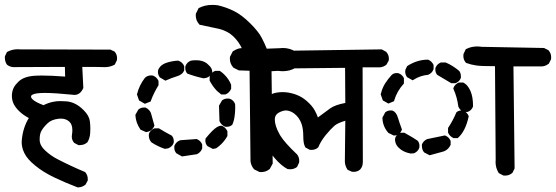

<svg xmlns="http://www.w3.org/2000/svg" viewBox="-37 -770 2325 803"><path d="M64.5 -130.4Q58.1 -143.6 55.9 -154.8Q53.7 -166 53.7 -172.9Q53.7 -179.7 54.2 -184.6Q59.1 -236.8 83.5 -276.4Q58.6 -289.6 42 -306.2Q25.4 -322.8 18.6 -338.9Q12.7 -353 12.7 -369.1Q12.7 -389.6 21.5 -405.3Q28.3 -417.5 41 -429.2Q64.9 -452.1 116.7 -453.6Q126.5 -454.1 137.2 -454.1Q177.7 -454.1 235.4 -449.7L234.4 -490.2L18.1 -489.3Q3.9 -490.2 -7.8 -499.5Q-16.6 -511.7 -16.6 -528.8Q-16.6 -530.8 -16.6 -534.2L-7.8 -552.7L-5.4 -553.7Q14.2 -564 36.6 -564Q42 -564 47.4 -563.5L424.8 -562.5L442.4 -554.2L443.4 -552.7Q452.6 -542 452.6 -526.4Q452.6 -522.9 452.1 -518.6L443.4 -500.5L441.4 -499Q423.3 -489.3 402.3 -489.3Q400.4 -489.3 397.9 -489.3Q377.9 -490.2 307.1 -490.2L311.5 -401.9Q306.2 -390.1 299.8 -383.8Q289.1 -373 274.4 -373Q269.5 -373 264.2 -374Q191.9 -381.3 151.4 -381.3Q118.7 -381.3 104.5 -376.5Q97.7 -374 95.2 -371.6Q92.8 -369.1 92.8 -366.2Q92.8 -360.8 98.6 -355Q110.8 -342.8 145 -330.1Q164.1 -339.8 185.1 -344.2Q199.7 -347.2 214.1 -347.2Q228.5 -347.2 240.2 -346.2Q279.3 -343.3 312.5 -309.6Q335.9 -286.6 338.9 -262.7Q340.8 -246.1 340.8 -234.1Q340.8 -222.2 340.3 -214.8Q338.9 -190.9 328.1 -174.3L327.1 -173.8Q314.5 -163.1 296.4 -163.1Q294.4 -163.1 291 -163.1L273.4 -172.4Q263.2 -183.6 263.2 -199.2Q263.2 -203.1 264.4 -210Q265.6 -216.8 265.6 -225.6Q265.6 -249.5 253.4 -260.7Q239.7 -273.9 217.8 -273.9Q212.9 -273.9 208 -273.4Q178.2 -270 162.1 -254.4Q145 -238.3 136.2 -222.7Q128.9 -209.5 128.9 -188.5Q128.9 -186 128.9 -184.1Q129.9 -160.6 151.9 -140.6Q175.3 -118.7 203.1 -104.5Q260.7 -74.7 319.3 -50.3L320.3 -48.8Q330.1 -37.1 330.1 -20.5Q330.1 -19 330.1 -15.6L320.8 2Q306.6 13.7 289.1 13.7H287.6Q237.3 -5.4 190.7 -27.6Q144 -49.8 110.8 -77.1Q76.7 -104.5 64.5 -130.4Z M924.3 -524.9Q924.3 -527.8 924.8 -532.2L936.5 -555.2Q948.2 -562.5 957.3 -565.7Q966.3 -568.8 974.1 -568.8Q961.9 -594.7 940.9 -615.7Q915 -641.1 877.2 -649.7Q839.4 -658.2 797.9 -666.5L795.9 -668.5Q781.7 -684.6 781.7 -705.6Q781.7 -708.5 782.2 -712.9L793.9 -736.3L796.4 -737.3Q820.8 -749.5 850.6 -749.5Q861.3 -749.5 873.5 -748Q909.7 -739.7 941.9 -723.6Q974.1 -707.5 1009.3 -672.6Q1044.4 -637.7 1057.6 -611.8Q1069.3 -589.8 1078.6 -566.4L1132.3 -568.4Q1139.2 -569.3 1146 -569.3Q1175.3 -569.3 1200.2 -553.7Q1208 -544.9 1210.7 -535.9Q1213.4 -526.9 1213.4 -518.6Q1213.4 -515.1 1212.9 -510.7L1201.2 -487.8L1199.2 -486.3Q1175.3 -472.2 1146 -472.2Q1136.7 -472.2 1126.5 -473.6L1098.6 -472.2L1103.5 -85.9L1091.3 -63.5Q1082 -55.7 1073 -53Q1064 -50.3 1055.7 -50.3Q1052.2 -50.3 1047.9 -50.8L1025.4 -62L1024.4 -63.5Q1013.2 -76.7 1010.7 -95.2L1006.8 -474.1L961.9 -475.6L939.5 -486.8L938.5 -487.8Q924.3 -503.9 924.3 -524.9ZM691.9 -152.8Q691.9 -159.2 692.9 -161.6Q700.2 -177.2 715.8 -183.1L717.3 -183.6Q750.5 -185.5 785.6 -188.5Q798.3 -183.1 804.2 -173.8Q806.6 -170.9 808.6 -165.5V-148.9Q801.8 -131.8 787.1 -125.5L786.1 -125L724.1 -115.7L700.7 -128.9L699.7 -129.9Q691.9 -139.6 691.9 -152.8ZM585.4 -203.6Q585.4 -210 586.4 -211.9Q587.4 -213.9 588.1 -215.3Q588.9 -216.8 589.8 -218.3Q596.7 -228 608.4 -232.9L609.9 -233.4H627.4Q654.3 -216.8 681.6 -202.6Q689.9 -192.4 689.9 -179.7Q689.9 -173.3 688.5 -170.4Q682.6 -156.2 666 -149.4L651.9 -147.5Q623.5 -157.2 597.7 -173.8L596.7 -174.3Q585.4 -186.5 585.4 -203.6ZM821.8 -182.1Q821.8 -185.1 822.8 -190.9Q837.9 -209.5 850.1 -221.7Q872.6 -244.1 887.2 -244.1Q890.1 -244.1 891.6 -243.7Q906.2 -237.3 913.6 -222.2L914.1 -220.7V-201.2Q903.3 -182.1 889.2 -168Q879.9 -158.7 867.2 -149.9L853.5 -147L831.1 -158.7L830.1 -159.7Q821.8 -168.9 821.8 -182.1ZM565.9 -320.3Q567.9 -320.3 571.3 -320.3Q587.9 -312.5 594.2 -297.4Q601.1 -272.5 608.9 -244.6L607.9 -242.2Q601.6 -226.6 585.4 -220.2L574.2 -217.3L550.3 -228L549.3 -230Q531.2 -256.3 529.3 -287.6V-290L541.5 -311.5L542.5 -312.5Q551.8 -320.3 565.9 -320.3ZM915.5 -357.9Q922.4 -357.9 925.3 -356.4Q932.1 -354 937.5 -348.6Q942.9 -343.3 946.3 -335Q946.8 -326.2 946.8 -319.3Q946.8 -312.5 946.3 -305.9Q945.8 -299.3 945.3 -293.2Q944.8 -287.1 943.8 -281.5Q942.9 -275.9 941.9 -270.5Q939.5 -259.8 935.1 -249.5L934.1 -248Q924.8 -239.7 911.6 -239.7Q905.3 -239.7 902.8 -240.7Q887.7 -248 881.3 -262.7L880.9 -264.2L878.9 -328.1L891.6 -350.1L893.1 -351.1Q902.8 -357.9 915.5 -357.9ZM595.2 -454.6Q601.1 -454.6 604.5 -453.1Q611.3 -450.2 616.7 -445.1Q622.1 -439.9 626 -431.6V-413.6Q606 -381.3 594.2 -349.1L593.3 -345.7L568.8 -335.9L544.4 -350.1L535.6 -375.5L536.6 -377.9Q545.4 -413.6 569.3 -444.8Q580.1 -454.6 595.2 -454.6ZM839.8 -432.6V-449.7Q843.8 -459.5 849.1 -464.8Q854.5 -470.2 862.8 -473.6H882.3Q894.5 -465.3 902.3 -457Q919.9 -439.5 929.7 -415.5V-398.4Q925.3 -389.6 919.9 -384Q914.6 -378.4 905.8 -375H888.2Q877.9 -382.8 870.6 -389.6Q853 -407.7 839.8 -432.6ZM623.5 -469.7Q623.5 -473.1 624.5 -478Q628.9 -487.3 634.8 -493.2Q644.5 -502.4 658.7 -507.3Q680.2 -514.6 708 -516.6Q726.6 -510.3 732.9 -494.1L733.4 -492.7V-476.1Q726.6 -457.5 702.1 -450.7Q682.1 -444.8 654.8 -432.6L631.3 -446.3L630.4 -447.8Q623.5 -457.5 623.5 -469.7ZM738.3 -480.5Q737.8 -483.9 737.8 -486.3Q737.8 -491.7 738.8 -494.1Q745.1 -509.8 760.7 -516.1Q768.6 -518.1 783.2 -518.1Q811 -518.1 828.1 -504.9Q833 -500.5 838.6 -495.1Q844.2 -489.7 847.4 -483.2Q850.6 -476.6 850.6 -470.2Q850.6 -469.2 850.6 -466.8Q846.7 -458.5 841.3 -453.4Q835.9 -448.2 827.6 -444.8L814.5 -442.4Q779.8 -449.7 746.1 -462.4Q738.8 -471.7 738.3 -480.5Z M1266.1 -143.1Q1263.2 -143.1 1258.3 -143.6L1240.2 -153.3L1239.3 -155.3Q1231.4 -168.9 1231.4 -200Q1231.4 -231 1224.1 -252Q1214.4 -279.8 1192.4 -295.9Q1180.7 -304.2 1167.5 -307.1Q1164.1 -308.1 1159.7 -308.1Q1146 -308.1 1129.2 -299.1Q1112.3 -290 1112.3 -270.5Q1112.3 -244.6 1130.9 -210.9Q1132.8 -207 1135.3 -203.1Q1153.8 -172.9 1205.1 -124.5Q1214.4 -113.3 1214.4 -97.7Q1214.4 -94.2 1213.9 -89.8L1205.6 -72.3L1204.1 -70.8Q1191.9 -62 1176.3 -62Q1171.9 -62 1165.5 -63Q1139.6 -76.7 1112.5 -107.9Q1085.4 -139.2 1060.5 -185.5Q1037.6 -228.5 1037.6 -263.7Q1037.6 -272.9 1039.3 -285.2Q1041 -297.4 1042.5 -304.2Q1044.9 -317.9 1049.8 -327.1Q1058.1 -344.7 1075.7 -361.3Q1094.2 -378.4 1120.6 -382.8Q1146.5 -386.7 1170.2 -382.6Q1193.8 -378.4 1213.4 -369.1Q1235.4 -358.9 1256.3 -337.9Q1272.9 -321.3 1281.2 -304.7Q1288.1 -292 1292.5 -278.8Q1325.7 -303.7 1344.2 -316.9Q1364.7 -331.5 1407.2 -339.4L1406.2 -486.3L1032.7 -482.4Q1018.1 -483.9 1007.3 -493.7Q997.6 -503.9 997.6 -519.5Q997.6 -526.4 998.5 -528.3L1006.8 -546.9L1025.4 -555.7L1559.6 -563.5L1578.1 -553.2Q1589.4 -541 1589.4 -524.9Q1589.4 -522 1588.9 -517.1L1579.6 -500Q1572.3 -494.1 1567.4 -492.2Q1558.6 -488.8 1551.8 -488.3H1479.5L1480.5 -91.8Q1480.5 -87.4 1479.7 -83.5Q1479 -79.6 1478 -75.7Q1475.1 -67.9 1469.2 -61Q1458 -51.3 1442.4 -51.3Q1439 -51.3 1434.6 -51.8L1416.5 -60.1L1415.5 -62Q1405.3 -77.6 1405.3 -95.7L1407.2 -265.1Q1374 -254.9 1361.8 -244.1Q1346.7 -231 1325.2 -205.1Q1304.7 -179.7 1294.4 -154.8L1293.5 -153.3Q1282.2 -143.1 1266.1 -143.1Z M2047.9 -47.9Q2035.6 -68.4 2035.6 -92.3Q2035.6 -97.2 2036.1 -101.1L2033.2 -493.2Q1974.1 -493.2 1955.6 -496.1Q1934.1 -499 1912.6 -506.8L1911.1 -508.3Q1900.9 -519.5 1900.9 -536.1Q1900.9 -539.6 1901.4 -543.9L1911.1 -564.5L1913.6 -565.4Q1934.1 -575.7 1958.5 -575.7Q1967.8 -575.7 1977.1 -574.2L2238.3 -569.3L2256.8 -560.1L2257.8 -558.6Q2268.1 -546.9 2268.1 -530.3Q2268.1 -526.9 2267.6 -522L2258.3 -503.4L2256.3 -502.4Q2243.2 -492.7 2228.5 -492.2H2110.4L2115.2 -65.4L2106 -46.9Q2092.8 -35.6 2075.7 -35.6Q2072.8 -35.6 2067.9 -36.1L2049.3 -45.9ZM1727.5 -160.6Q1727.5 -162.6 1727.5 -166Q1734.4 -181.6 1749 -188L1750.5 -188.5Q1786.6 -195.3 1823.7 -203.6L1826.2 -202.6Q1840.8 -196.3 1847.2 -181.6L1847.7 -180.2V-164.1Q1842.3 -153.8 1837.4 -148.9Q1828.1 -139.6 1816.9 -136.2L1759.8 -120.6L1737.3 -132.3L1735.8 -133.8Q1727.5 -144.5 1727.5 -160.6ZM1616.2 -177.2Q1615.2 -180.7 1615.2 -182.9Q1615.2 -185.1 1615.2 -187Q1615.2 -191.4 1616 -193.6Q1616.7 -195.8 1618.2 -198.2Q1624.5 -209 1636.7 -214.4L1638.2 -214.8H1654.3Q1694.8 -192.4 1709.5 -181.6Q1717.3 -172.9 1717.3 -159.7Q1717.3 -152.8 1715.8 -149.9Q1710 -135.7 1695.3 -129.4L1694.3 -128.9L1680.2 -127.9Q1648.4 -133.8 1630.4 -152.3Q1619.1 -163.1 1616.2 -177.2ZM1836.9 -215.3V-234.9Q1857.4 -265.6 1871.6 -299.8L1872.6 -300.8Q1880.9 -308.1 1893.1 -308.1Q1898.9 -308.1 1901.4 -307.1Q1916 -300.8 1922.4 -286.1L1923.3 -283.7L1922.9 -281.7Q1909.7 -221.7 1879.4 -194.3L1877 -192.4H1859.4Q1851.1 -196.8 1845.9 -201.9Q1840.8 -207 1836.9 -215.3ZM1575.7 -301.3Q1585 -308.1 1596.7 -308.1Q1603 -308.1 1605.5 -307.1Q1620.6 -300.8 1627.4 -277.3Q1633.3 -257.3 1644 -228.5Q1641.6 -221.7 1639.4 -218.8Q1637.2 -215.8 1634.8 -212.9Q1629.4 -207.5 1621.1 -204.1L1609.9 -203.1L1586.9 -214.4L1585.9 -215.8Q1563.5 -242.2 1562.5 -275.9V-278.3L1574.2 -300.3ZM1882.3 -424.8H1900.4Q1908.7 -420.4 1914.1 -415Q1923.8 -404.8 1931.2 -388.2Q1941.4 -363.8 1941.4 -326.2V-324.7Q1938 -315.9 1932.6 -310.5Q1927.2 -305.2 1918.5 -301.8H1902.8Q1886.7 -308.6 1880.4 -323.2L1879.9 -324.2Q1875 -363.3 1859.9 -397L1858.9 -400.4L1859.9 -403.3Q1866.2 -418 1880.9 -424.3ZM1622.1 -464.4Q1628.4 -464.4 1630.6 -463.4Q1632.8 -462.4 1634.5 -461.4Q1636.2 -460.4 1638.2 -459.5Q1647 -453.6 1651.9 -443.8L1652.3 -441.9V-420.9Q1623 -388.7 1611.8 -350.1L1610.8 -346.7L1587.4 -336.9L1564 -350.1L1555.2 -375.5Q1558.1 -387.7 1560.5 -393.8Q1563 -399.9 1564.2 -402.8Q1565.4 -405.8 1566.9 -408.7Q1569.8 -414.6 1573.2 -420.4Q1585.4 -439.5 1601.1 -456.5Q1609.4 -464.4 1622.1 -464.4ZM1783.7 -479Q1783.7 -484.9 1784.7 -487.3Q1791 -502 1805.7 -508.3L1807.1 -508.8H1826.7Q1856.9 -496.1 1883.8 -473.1Q1890.6 -463.9 1890.6 -450.2Q1890.6 -447.8 1890.6 -444.3Q1887.2 -436 1881.8 -430.7Q1876.5 -425.3 1867.7 -421.9H1852.5H1850.6L1791.5 -457L1790.5 -458Q1783.7 -467.3 1783.7 -479ZM1657.7 -470.7Q1657.7 -474.1 1658.7 -479L1666 -493.7Q1707.5 -520.5 1752 -520.5H1753.4Q1769.5 -513.7 1775.9 -499L1776.4 -497.6V-481Q1772.9 -471.7 1767.3 -466.1Q1761.7 -460.4 1752.9 -457Q1720.2 -454.1 1692.9 -436.5L1689 -434.1L1665.5 -447.3L1664.6 -448.7Q1657.7 -458.5 1657.7 -470.7Z"/></svg>

Font: Bakudai
Style: Bold
Weight: 700
Version: Version 1.48